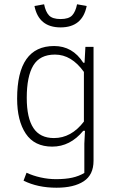

<svg xmlns="http://www.w3.org/2000/svg" viewBox="-20 -689 538 897"><path d="M141 -661 186 -669Q193 -634 209 -617Q225 -600 263 -600Q301 -600 317 -617Q333 -634 340 -669L385 -661Q365 -561 263 -561Q161 -561 141 -661ZM90 155 104 118Q134 132 170 140Q206 148 241 148Q286 148 317.5 141Q349 134 374 119V-18L377 -78H369Q308 -4 224 -4Q141 -4 100.5 -64.5Q60 -125 60 -228Q60 -474 233 -474Q319 -474 369 -396H375L379 -470H417V62Q417 128 371 158Q325 188 244 188Q156 188 90 155ZM372 -121V-353Q314 -434 237 -434Q166 -434 135.5 -383Q105 -332 105 -232Q105 -138 136 -91Q167 -44 232 -44Q313 -44 372 -121Z"/></svg>

Font: Athiti Light
Style: Regular
Weight: 300
Designer: CadsonDemak Team
Foundry: CadsonDemak
Version: Version 1.033